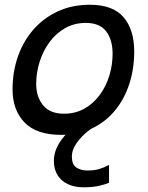

<svg xmlns="http://www.w3.org/2000/svg" viewBox="-20 -555 626 812"><path d="M441.2 142.6V218Q424 225.3 397.6 231.2Q371.2 237.1 332.2 237.1Q296.1 237.1 267.9 224.2Q239.6 211.2 223.7 186.1Q207.8 161 207.8 125.4Q207.8 96.4 220.1 69.8Q232.5 43.2 252.2 20.6Q272 -2.1 294.4 -19.1Q316.8 -36.1 336.2 -45.6L382.1 -20.6Q362 -9.7 339 10.8Q316 31.3 300 56.3Q283.9 81.2 283.9 106.6Q283.9 140.4 302.7 153.3Q321.5 166.1 349.9 166.1Q378.1 166.1 398.4 160.2Q418.6 154.4 441.2 142.6ZM238.5 15.4Q134.6 15.4 83.8 -37.1Q33.1 -89.6 33.1 -176.6Q33.1 -251.6 56 -316.7Q78.9 -381.8 122 -430.7Q165 -479.6 225.2 -507.2Q285.4 -534.9 359.9 -534.9Q457.6 -534.9 502.6 -482.2Q547.6 -429.4 547.6 -337.4Q547.6 -263.6 526.8 -199.7Q506 -135.8 466 -87.4Q426 -38.9 368.7 -11.8Q311.4 15.4 238.5 15.4ZM250.2 -74.1Q298.4 -74.1 336.5 -95.3Q374.6 -116.6 401.4 -152.8Q428.1 -188.9 442.2 -234.4Q456.2 -279.8 456.2 -328.2Q456.2 -386.2 429.2 -422.1Q402.1 -458.1 343 -458.1Q294.5 -458.1 255.7 -436.2Q216.9 -414.2 189.6 -377.1Q162.2 -340 147.7 -294Q133.1 -247.9 133.1 -200Q133.1 -145.2 162.4 -109.7Q191.6 -74.1 250.2 -74.1Z"/></svg>

Font: Grandstander Thin
Style: Italic
Weight: 100
Italic angle: -15°
Designer: Tyler Finck
Foundry: Etcetera Type Co
Version: Version 1.200